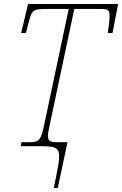

<svg xmlns="http://www.w3.org/2000/svg" viewBox="-20 -734 613 964"><path d="M250 210H270L319 -20H267C234 -20 221 -25 221 -51C221 -64 223 -78 229 -104L353 -689H481C524 -689 530 -684 530 -653C530 -632 527 -606 521 -568H545L573 -714H121L86 -568H110L122 -614C140 -686 144 -689 218 -689H325L202 -108C186 -31 177 -20 127 -20H88L84 0H189C297 0 290 15 250 210Z"/></svg>

Font: Noto Serif SemiCondensed Thin
Style: Italic
Weight: 100
Width: 4
Italic angle: -12°
Designer: Monotype Design Team
Foundry: Monotype Imaging Inc.
Version: Version 2.013